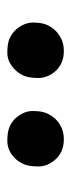

<svg xmlns="http://www.w3.org/2000/svg" viewBox="142 -934 191 514"><g transform="rotate(-90 237.0 -677.5)"><path d="M301.8 -625.5Q284.7 -646.5 284.7 -669.7Q284.7 -692.9 290 -706.8Q295.4 -720.7 305.7 -731Q326.7 -752.9 352.3 -752.9Q377.9 -752.9 391.8 -746.3Q405.8 -739.7 415 -729Q433.1 -707 433.1 -684.6Q433.1 -662.1 427.7 -648.9Q422.4 -635.7 412.6 -625.2Q402.8 -614.7 388.9 -608.2Q375 -601.6 356.7 -601.6Q338.4 -601.6 324.5 -608.2Q310.5 -614.7 301.8 -625.5ZM65.4 -625.5Q47.9 -646 47.9 -669.4Q47.9 -692.9 53.2 -706.8Q58.6 -720.7 68.4 -731Q89.8 -752.9 115.7 -752.9Q141.6 -752.9 155.5 -746.3Q169.4 -739.7 178.7 -729Q196.3 -708 196.3 -685.1Q196.3 -662.1 190.9 -648.9Q185.5 -635.7 176 -625.2Q166.5 -614.7 152.6 -608.2Q138.7 -601.6 120.4 -601.6Q102.1 -601.6 88.1 -608.2Q74.2 -614.7 65.4 -625.5Z"/></g></svg>

Font: Stoke
Style: Regular
Weight: 400
Designer: Nicole Fally
Foundry: Nicole Fally
Version: Version 1.002